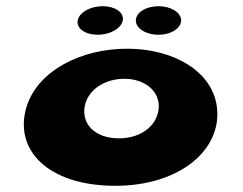

<svg xmlns="http://www.w3.org/2000/svg" viewBox="-20 -582 784 619"><path d="M311 -562C350 -562 379 -543 376 -518C373 -492 337 -470 295 -470C253 -470 224 -492 231 -518C237 -543 272 -562 311 -562ZM491 -562C530 -562 562 -543 564 -518C565 -492 533 -470 491 -470C449 -470 416 -492 418 -518C420 -543 452 -562 491 -562ZM66 -239C23 -101 132 17 352 17C561 17 698 -101 679 -239C663 -355 536 -425 390 -425C242 -425 103 -355 66 -239ZM253 -239C263 -293 318 -328 381 -328C442 -328 492 -293 492 -239C491 -181 438 -136 364 -136C287 -136 243 -181 253 -239Z"/></svg>

Font: Hussar Milosc
Style: Bold
Weight: 700
Foundry: Cannot Into Space Fonts
Version: Version 1.02